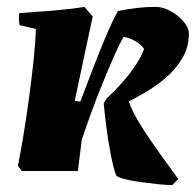

<svg xmlns="http://www.w3.org/2000/svg" viewBox="-20 -496 568 557"><path d="M480 41Q465 41 440.5 38.5Q416 36 390 32.5Q364 29 343.5 24Q323 19 317 13Q308 -12 300.5 -52Q293 -92 288 -131.5Q283 -171 281 -196L289 -210Q329 -247 358 -285Q387 -323 398 -354Q389 -367 373 -376.5Q357 -386 339 -389Q327 -370 311 -333.5Q295 -297 277 -253Q259 -209 243.5 -166Q228 -123 217 -90L206 0H43L32 -15Q40 -55 48.5 -106.5Q57 -158 64.5 -214Q72 -270 77.5 -321.5Q83 -373 84 -412L37 -423Q33 -440 36 -458Q82 -461 131 -465Q180 -469 225 -476L249 -448Q233 -374 220 -313Q207 -252 197 -204L213 -201Q228 -241 247 -290.5Q266 -340 285.5 -386.5Q305 -433 322 -464Q352 -470 378 -473Q404 -476 432 -476Q453 -476 475.5 -463.5Q498 -451 513 -433Q528 -415 528 -399Q528 -359 508.5 -326.5Q489 -294 460 -269.5Q431 -245 401.5 -228Q372 -211 354 -202Q360 -181 377 -151.5Q394 -122 416 -90Q438 -58 459.5 -28.5Q481 1 497 23Z"/></svg>

Font: Labrada ExtraBold
Style: Italic
Weight: 800
Italic angle: -7°
Designer: Mercedes Jáuregui
Foundry: Omnibus-Type Team
Version: Version 1.000; ttfautohint (v1.8.4.7-5d5b)